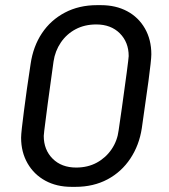

<svg xmlns="http://www.w3.org/2000/svg" viewBox="-20 -716 655 746"><path d="M258 10Q200 10 156 -14Q112 -38 87 -81.5Q62 -125 62 -181Q62 -192 65 -219Q68 -246 73 -284.5Q78 -323 84.5 -370Q91 -417 99 -468Q109 -536 143 -587Q177 -638 232 -667Q287 -696 357 -696H372Q430 -696 474 -672.5Q518 -649 543 -605.5Q568 -562 568 -505Q568 -494 565 -467Q562 -440 557 -402Q552 -364 545 -317Q538 -270 531 -218Q521 -152 486.5 -100Q452 -48 397.5 -19Q343 10 273 10ZM276 -65Q321 -65 356 -84Q391 -103 413.5 -136Q436 -169 441 -210Q448 -255 453.5 -296.5Q459 -338 464 -373Q469 -408 472.5 -435Q476 -462 478 -478.5Q480 -495 480 -498Q480 -552 445.5 -586.5Q411 -621 354 -621Q309 -621 274 -602.5Q239 -584 216.5 -551Q194 -518 188 -477Q182 -431 176 -390Q170 -349 165.5 -313.5Q161 -278 157.5 -251.5Q154 -225 152 -208.5Q150 -192 150 -188Q150 -134 184.5 -99.5Q219 -65 276 -65Z"/></svg>

Font: Chivo Medium Light
Style: Italic
Weight: 300
Italic angle: -8.05°
Version: Version 2.002